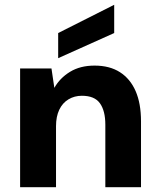

<svg xmlns="http://www.w3.org/2000/svg" viewBox="-20 -782 666 802"><path d="M64 0V-496H195L207 -415Q230 -456 272.5 -482Q315 -508 375 -508Q438 -508 481 -480.5Q524 -453 546.5 -401.5Q569 -350 569 -275V0H420V-261Q420 -319 397.5 -350.5Q375 -382 322 -382Q291 -382 266 -367Q241 -352 227.5 -323.5Q214 -295 214 -255V0ZM223 -539V-644L457 -762V-644Z"/></svg>

Font: DM Sans 24pt Black
Style: Regular
Weight: 900
Designer: Colophon Foundry, Jonny Pinhorn
Foundry: Colophon Foundry
Version: Version 4.004;gftools[0.9.30]